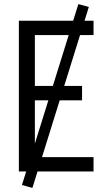

<svg xmlns="http://www.w3.org/2000/svg" viewBox="-20 -836 540 936"><path d="M72 0V-735H436V-665H150V-417H380V-347H150V-70H436V0ZM138 80 87 66 362 -816 413 -802Z"/></svg>

Font: Moesevka
Style: Regular
Weight: 400
Monospace: yes
Designer: Belleve Invis
Foundry: Belleve Invis
Version: Version 32.5.0; ttfautohint (v1.8.4)